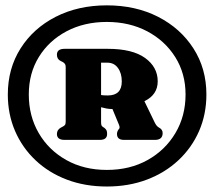

<svg xmlns="http://www.w3.org/2000/svg" viewBox="-20 -794 781 700"><path d="M369.5 -114Q290 -114 224 -139Q158 -164 109.8 -209.5Q61.5 -255 35 -316.2Q8.5 -377.5 8.5 -449.5Q8.5 -544 55 -617.5Q101.5 -691 183.2 -732.8Q265 -774.5 369.5 -774.5Q474.5 -774.5 556.2 -732.8Q638 -691 685.2 -617.5Q732.5 -544 732.5 -449.5Q732.5 -377.5 705.8 -316.2Q679 -255 630.2 -209.5Q581.5 -164 515.2 -139Q449 -114 369.5 -114ZM369.5 -174.5Q453.5 -174.5 518 -210.5Q582.5 -246.5 619.5 -308.8Q656.5 -371 656.5 -449.5Q656.5 -526 619 -585.8Q581.5 -645.5 516.8 -679.8Q452 -714 369.5 -714Q287 -714 222.8 -680Q158.5 -646 121.8 -586.5Q85 -527 85 -449.5Q85 -371 121.2 -308.8Q157.5 -246.5 221.8 -210.5Q286 -174.5 369.5 -174.5ZM555 -497.5Q555 -448.5 506.5 -425L544.5 -346.5Q551 -333.5 559.5 -329Q573 -322 573 -309Q573 -284 545 -284H432Q406.5 -284 406.5 -305.5Q406.5 -313.5 411.5 -321L413 -323Q418.5 -327 414 -338.5L390 -396.5Q378 -396.5 367.8 -398.5Q357.5 -400.5 348.5 -403V-350.5Q348.5 -341 349.8 -337.5Q351 -334 355.5 -331L361 -327.5Q367.5 -322 369 -317.2Q370.5 -312.5 370.5 -305.5Q370.5 -284 344 -284H215.5Q187.5 -284 187.5 -305.5Q187.5 -320.5 201.5 -328.5L209 -332.5Q214 -335 216.8 -338.5Q219.5 -342 219.5 -350.5V-549.5Q219.5 -557 216.8 -560.8Q214 -564.5 209.5 -567.5L201.5 -571.5Q187.5 -578 187.5 -594.5Q187.5 -616 215.5 -616H373Q462.5 -616 508.8 -582.8Q555 -549.5 555 -497.5ZM348.5 -565.5V-447.5Q357 -446 373 -446Q424 -446 424 -497Q424 -527 410 -546.2Q396 -565.5 371.5 -565.5Z"/></svg>

Font: Fraunces 9pt S050 Black
Style: Regular
Weight: 900
Version: Version 1.000; ttfautohint (v1.8.3)